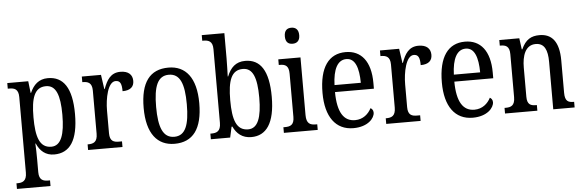

<svg xmlns="http://www.w3.org/2000/svg" viewBox="-57 -960 4245 1396"><g transform="rotate(-5 2065.0 -261.5)"><path d="M15 237H260V196H247C212 196 180 188 180 129V34C180 -6 179 -48 177 -80H180C204 -25 244 11 307 11C421 11 483 -76 483 -269C483 -461 421 -546 309 -546C242 -546 203 -507 178 -450H175L165 -536H12V-495H23C60 -495 90 -486 90 -427V124C90 187 58 196 22 196H15ZM291 -47C205 -47 180 -129 180 -271C180 -410 205 -489 290 -489C363 -489 391 -415 391 -272C391 -129 363 -47 291 -47Z M555 0H806V-41H784C747 -41 717 -49 717 -108V-273C717 -362 741 -482 798 -482C831 -482 842 -459 842 -404C901 -404 926 -431 926 -472C926 -517 897 -546 838 -546C766 -546 737 -494 714 -431H711L696 -536H556V-495H559C596 -495 627 -486 627 -427V-113C627 -50 596 -41 558 -41H555Z M1186 10C1320 10 1390 -81 1390 -269C1390 -456 1313 -546 1189 -546C1053 -546 984 -456 984 -269C984 -81 1061 10 1186 10ZM1188 -41C1106 -41 1075 -119 1075 -269C1075 -418 1105 -494 1187 -494C1269 -494 1299 -418 1299 -269C1299 -119 1270 -41 1188 -41Z M1746 10C1855 10 1919 -76 1919 -269C1919 -461 1859 -546 1749 -546C1679 -546 1641 -506 1616 -444H1613C1614 -472 1616 -540 1616 -575V-760H1451V-719H1458C1496 -719 1527 -710 1527 -651V-113C1527 -50 1495 -41 1458 -41H1451V0H1592L1609 -78H1615C1639 -26 1680 10 1746 10ZM1728 -48C1642 -48 1616 -127 1616 -270C1616 -414 1643 -489 1727 -489C1799 -489 1828 -418 1828 -271C1828 -127 1799 -48 1728 -48Z M2104 -640C2133 -640 2157 -655 2157 -698C2157 -742 2133 -757 2104 -757C2074 -757 2052 -742 2052 -698C2052 -655 2074 -640 2104 -640ZM1984 0H2231V-41H2221C2180 -41 2152 -52 2152 -115V-536H1990V-495H1998C2037 -495 2063 -484 2063 -425V-110C2063 -51 2035 -41 1995 -41H1984Z M2491 10C2598 10 2647 -50 2647 -90C2647 -108 2637 -119 2627 -124C2606 -83 2567 -47 2508 -47C2426 -47 2381 -114 2380 -263H2664V-305C2664 -463 2595 -546 2482 -546C2359 -546 2289 -452 2289 -264C2289 -90 2362 10 2491 10ZM2573 -314H2381C2385 -430 2419 -495 2483 -495C2548 -495 2572 -422 2573 -314Z M2731 0H2982V-41H2960C2923 -41 2893 -49 2893 -108V-273C2893 -362 2917 -482 2974 -482C3007 -482 3018 -459 3018 -404C3077 -404 3102 -431 3102 -472C3102 -517 3073 -546 3014 -546C2942 -546 2913 -494 2890 -431H2887L2872 -536H2732V-495H2735C2772 -495 2803 -486 2803 -427V-113C2803 -50 2772 -41 2734 -41H2731Z M3362 10C3469 10 3518 -50 3518 -90C3518 -108 3508 -119 3498 -124C3477 -83 3438 -47 3379 -47C3297 -47 3252 -114 3251 -263H3535V-305C3535 -463 3466 -546 3353 -546C3230 -546 3160 -452 3160 -264C3160 -90 3233 10 3362 10ZM3444 -314H3252C3256 -430 3290 -495 3354 -495C3419 -495 3443 -422 3444 -314Z M3598 0H3834V-41H3829C3791 -41 3763 -49 3763 -108V-321C3763 -405 3787 -484 3864 -484C3928 -484 3950 -432 3950 -346V0H4106V-41H4102C4064 -41 4039 -50 4039 -113V-349C4039 -486 3987 -546 3897 -546C3837 -546 3795 -524 3764 -454H3760L3749 -536H3603V-495H3608C3645 -495 3674 -486 3674 -427V-113C3674 -50 3644 -41 3606 -41H3598Z"/></g></svg>

Font: Noto Serif Lao Condensed
Style: Regular
Weight: 400
Width: 3
Designer: Monotype Design Team
Foundry: Monotype Imaging Inc.
Version: Version 2.003